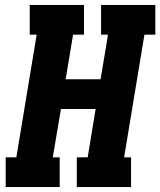

<svg xmlns="http://www.w3.org/2000/svg" viewBox="-20 -755 647 775"><path d="M3 0V-120H46L128 -615H100V-735H319V-615H275L245 -435H386L416 -615H388V-735H607V-615H563L481 -120H509V0H290V-120H334L366 -315H226L193 -120H221V0Z"/></svg>

Font: Iosevka Etoile Heavy Oblique
Style: Regular
Weight: 900
Italic angle: -9°
Designer: Belleve Invis
Foundry: Belleve Invis
Version: Version 15.5.2; ttfautohint (v1.8.4)